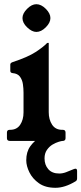

<svg xmlns="http://www.w3.org/2000/svg" viewBox="-20 -671 387 914"><path d="M279 -53Q292 -53 292 -40V-13Q292 0 277 0H28Q13 0 13 -13V-40Q13 -53 26 -53H28Q60 -53 76 -77Q92 -101 92 -136V-230Q92 -250 89 -270.5Q86 -291 75 -306Q64 -321 40 -323Q29 -324 29 -334V-364Q29 -372 42 -376Q112 -399 149 -423Q186 -447 204 -466Q205 -466 206 -466.5Q207 -467 208 -467H210Q211 -467 211.5 -466.5Q212 -466 212 -466V-137Q212 -102 228 -77.5Q244 -53 276 -53ZM284 -16Q288 -10 288 -6Q288 0 277 0Q273 0 259.5 4Q246 8 230.5 17Q215 26 203.5 42.5Q192 59 192 83Q192 114 210 134.5Q228 155 262 155Q278 155 294 149Q310 143 322.5 137.5Q335 132 339 132Q347 132 347 143V178Q347 188 340 192Q289 223 244 223Q196 223 165.5 201.5Q135 180 120 149.5Q105 119 105 92Q105 52 124 25.5Q143 -1 169.5 -16Q196 -31 220 -37.5Q244 -44 254 -44Q263 -44 269 -36ZM153 -651Q176 -651 198 -629Q220 -607 220 -585Q220 -563 198 -541Q176 -519 153 -519Q132 -519 109 -541Q87 -562 87 -585Q87 -607 109 -629Q131 -651 153 -651Z"/></svg>

Font: Young Serif
Style: Regular
Weight: 400
Designer: Bastien Sozeau
Foundry: NBR — Bastien Sozeau
Version: Version 3.004; ttfautohint (v1.8.4.7-5d5b);gftools[0.9.33]